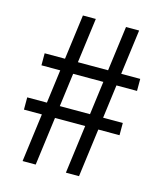

<svg xmlns="http://www.w3.org/2000/svg" viewBox="-105 -769 721 848"><g transform="rotate(15 255.5 -345.0)"><path d="M392 -430 372 -277H462V-221H365L336 0H276L305 -221H167L138 0H78L107 -221H25V-277H115L135 -430H49V-485H142L169 -690H228L201 -485H339L366 -690H426L399 -485H486V-430ZM332 -430H194L174 -277H312Z"/></g></svg>

Font: D-DIN
Style: Regular
Weight: 400
Designer: Charles Nix
Foundry: Datto Inc.
Version: Version 1.00